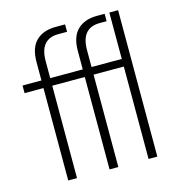

<svg xmlns="http://www.w3.org/2000/svg" viewBox="-108 -831 879 929"><g transform="rotate(-15 331.5 -366.5)"><path d="M327.1 -462.9H164.1V0H120.1V-462.9H25.4V-501H120.1V-592.8Q120.1 -665 155.8 -699.2Q191.4 -733.4 252.9 -733.4H300.8V-696.3H256.8Q164.1 -696.3 164.1 -585.9V-501H327.1V-592.8Q327.1 -665 362.8 -699.2Q398.4 -733.4 460 -733.4H499V-696.3H464.8Q371.1 -696.3 371.1 -585.9V-501H522.5V-733.4H566.4V0H522.5V-462.9H371.1V0H327.1Z"/></g></svg>

Font: Gothic A1 ExtraLight
Style: Regular
Weight: 275
Designer: HanYang I&C Co.,Ltd.
Foundry: HanYang I&C Co.,Ltd.
Version: Version 2.50